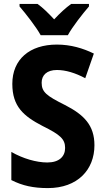

<svg xmlns="http://www.w3.org/2000/svg" viewBox="-20 -952 536 982"><path d="M188 -772H327C351 -816 403 -882 435 -919V-932H344C315 -911 289 -887 257 -853C227 -885 200 -912 172 -932H80V-919C112 -882 165 -814 188 -772ZM463 -209C463 -311 410 -365 312 -415C218 -462 193 -481 193 -529C193 -567 219 -594 271 -594C316 -594 365 -579 416 -552L460 -678C405 -705 342 -724 271 -724C131 -724 43 -648 43 -523C43 -407 101 -358 197 -308C288 -263 313 -241 313 -195C313 -152 283 -121 222 -121C166 -121 97 -141 38 -175V-31C95 -2 151 10 225 10C377 10 463 -84 463 -209Z"/></svg>

Font: Noto Sans Oriya Cond Bold
Style: Bold
Weight: 700
Width: 3
Designer: Amélie Bonet and Sol Matas
Foundry: Google LLC
Version: Version 2.006